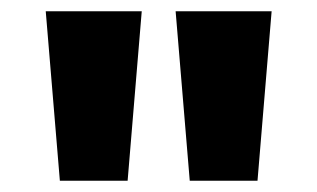

<svg xmlns="http://www.w3.org/2000/svg" viewBox="-20 -790 562 340"><path d="M61 -770H231L206 -470H86ZM291 -770H461L436 -470H316Z"/></svg>

Font: Mplus 1p ExtraBold
Style: Regular
Weight: 800
Version: Version 1.061